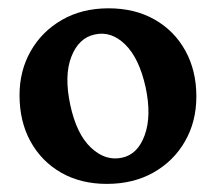

<svg xmlns="http://www.w3.org/2000/svg" viewBox="-20 -729 519 462"><path d="M241 -709Q304.5 -709 352 -682Q399.5 -655 426 -607Q452.5 -559 452.5 -497Q452.5 -436.5 425.2 -389Q398 -341.5 349.5 -314Q301 -286.5 237 -286.5Q174.5 -286.5 127.2 -313.5Q80 -340.5 53.5 -388.5Q27 -436.5 27 -500Q27 -559 54 -606.2Q81 -653.5 129.2 -681.2Q177.5 -709 241 -709ZM273.5 -349.5Q311.5 -357.5 328.2 -403.8Q345 -450 330.5 -518.5Q315 -589 281.2 -622Q247.5 -655 208 -646Q169.5 -638 151.8 -592.8Q134 -547.5 149 -477Q164 -406.5 198.8 -373.8Q233.5 -341 273.5 -349.5Z"/></svg>

Font: Fraunces 144pt S100 SemiBold
Style: Regular
Weight: 600
Version: Version 1.000; ttfautohint (v1.8.3)